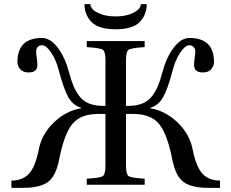

<svg xmlns="http://www.w3.org/2000/svg" viewBox="-20 -890 1115 925"><path d="M387 -870H415Q416 -858 426 -846Q436 -834 465 -822.5Q494 -811 537 -811Q580 -811 609 -822.5Q638 -834 648 -846Q658 -858 659 -870H687Q687 -819 653 -784Q619 -749 537 -749Q455 -749 421 -784Q387 -819 387 -870ZM35 15V-20Q88 -20 119 -52.5Q150 -85 167 -171Q182 -246 241 -301.5Q300 -357 370 -368V-371Q331 -383 309 -422Q287 -461 264 -548Q251 -600 227 -636Q203 -672 183 -672Q167 -672 160.5 -662Q154 -652 154 -642Q154 -631 157 -612Q160 -593 160 -577Q160 -541 118 -541Q90 -541 77 -557Q64 -573 64 -591Q64 -707 182 -707Q223 -707 258.5 -660Q294 -613 314 -537Q324 -500 334 -476Q344 -452 361.5 -428Q379 -404 407.5 -392Q436 -380 476 -380H488V-599Q488 -641 476 -650Q464 -659 398 -663V-692H677V-663Q611 -659 599 -650Q587 -641 587 -599V-380H599Q639 -380 667.5 -392Q696 -404 713.5 -428Q731 -452 741 -476Q751 -500 761 -537Q781 -613 816.5 -660Q852 -707 893 -707Q1011 -707 1011 -591Q1011 -573 998 -557Q985 -541 957 -541Q915 -541 915 -577Q915 -593 918 -612Q921 -631 921 -642Q921 -648 919 -654Q917 -660 910 -666Q903 -672 892 -672Q872 -672 848 -636Q824 -600 811 -548Q788 -461 766 -422Q744 -383 705 -371V-368Q775 -357 834 -301.5Q893 -246 908 -171Q925 -85 956 -52.5Q987 -20 1040 -20V15H984Q904 15 865 -12.5Q826 -40 810 -122Q785 -248 745 -294.5Q705 -341 622 -341H587V-93Q587 -51 599 -42Q611 -33 677 -29V0H398V-29Q464 -33 476 -42Q488 -51 488 -93V-341H453Q370 -341 330 -294.5Q290 -248 265 -122Q249 -40 210 -12.5Q171 15 91 15Z"/></svg>

Font: Linguistics Pro
Style: Regular
Weight: 400
Designer: Stefan Peev, Context Ltd
Foundry: Stefan Peev, Context Ltd
Version: Version 001.000